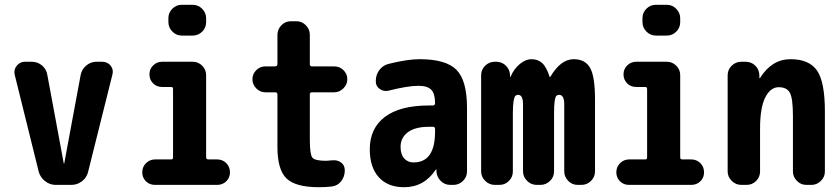

<svg xmlns="http://www.w3.org/2000/svg" viewBox="-20 -780 3540 810"><path d="M411.1 -519.5Q433.6 -519.5 446.8 -502.9Q460 -486.3 454.1 -464.8L351.6 -54.7Q345.7 -30.3 325.7 -15.1Q305.7 0 281.2 0H214.8Q190.4 0 170.4 -15.6Q150.4 -31.2 143.6 -54.7L42 -464.8Q37.1 -486.3 50.8 -502.9Q64.5 -519.5 85 -519.5H113.3Q138.7 -519.5 157.2 -503.9Q175.8 -488.3 179.7 -463.9L249 -90.8Q249 -89.8 250 -89.8Q251 -89.8 251 -90.8L320.3 -463.9Q325.2 -488.3 344.2 -503.9Q363.3 -519.5 386.7 -519.5Z M896.5 -107.4Q918.9 -107.4 934.6 -91.8Q950.2 -76.2 950.2 -52.7Q950.2 -30.3 934.6 -15.1Q918.9 0 896.5 0H633.8Q610.4 0 595.2 -15.6Q580.1 -31.2 580.1 -52.7Q580.1 -76.2 596.2 -91.8Q612.3 -107.4 633.8 -107.4H702.1Q710 -107.4 710 -116.2V-404.3Q710 -413.1 702.1 -413.1H664.1Q640.6 -413.1 625.5 -428.7Q610.4 -444.3 610.4 -466.3Q610.4 -488.3 626 -503.9Q641.6 -519.5 664.1 -519.5H793Q816.4 -519.5 833 -502.9Q849.6 -486.3 849.6 -462.9V-116.2Q849.6 -107.4 859.4 -107.4ZM747.1 -759.8H793Q816.4 -759.8 833 -742.7Q849.6 -725.6 849.6 -703.1V-686.5Q849.6 -663.1 833 -646.5Q816.4 -629.9 793 -629.9H747.1Q723.6 -629.9 707 -647Q690.4 -664.1 690.4 -686.5V-703.1Q690.4 -726.6 707 -743.2Q723.6 -759.8 747.1 -759.8Z M1295.9 -390.6Q1287.1 -390.6 1287.1 -381.8V-190.4Q1287.1 -129.9 1297.4 -115.7Q1307.6 -101.6 1355.5 -101.6Q1362.3 -101.6 1379.9 -103.5Q1402.3 -106.4 1418.5 -94.7Q1434.6 -83 1434.6 -61.5Q1434.6 -35.2 1419.4 -15.6Q1404.3 3.9 1379.9 6.8Q1353.5 9.8 1325.2 9.8Q1227.5 9.8 1189 -26.9Q1150.4 -63.5 1150.4 -160.2V-381.8Q1150.4 -390.6 1140.6 -390.6H1099.6Q1077.1 -390.6 1061 -407.2Q1044.9 -423.8 1044.9 -445.8Q1044.9 -467.8 1061 -483.9Q1077.1 -500 1099.6 -500H1140.6Q1149.4 -500 1150.4 -508.8V-632.8Q1150.4 -656.2 1167 -673.3Q1183.6 -690.4 1207 -690.4H1230.5Q1253.9 -690.4 1270.5 -673.3Q1287.1 -656.2 1287.1 -632.8V-508.8Q1287.1 -500 1295.9 -500H1389.6Q1413.1 -500 1429.2 -483.9Q1445.3 -467.8 1445.3 -445.8Q1445.3 -423.8 1428.7 -407.2Q1412.1 -390.6 1389.6 -390.6Z M1815.4 -224.6V-236.3Q1815.4 -245.1 1805.7 -245.1H1790Q1731.4 -245.1 1700.7 -222.2Q1669.9 -199.2 1669.9 -160.2Q1669.9 -128.9 1685.1 -111.8Q1700.2 -94.7 1724.6 -94.7Q1815.4 -94.7 1815.4 -224.6ZM1750 -530.3Q1861.3 -530.3 1905.8 -485.4Q1950.2 -440.4 1950.2 -325.2V-56.6Q1950.2 -33.2 1933.1 -16.6Q1916 0 1892.6 0H1879.9Q1855.5 0 1838.9 -17.1Q1822.3 -34.2 1821.3 -56.6V-64.5Q1821.3 -65.4 1820.3 -65.4Q1818.4 -65.4 1818.4 -64.5Q1769.5 9.8 1684.6 9.8Q1616.2 9.8 1578.1 -32.2Q1540 -74.2 1540 -150.4Q1540 -238.3 1603.5 -286.6Q1667 -335 1790 -335H1805.7Q1814.5 -335 1815.4 -343.8V-344.7Q1815.4 -384.8 1799.3 -401.4Q1783.2 -418 1745.1 -418Q1700.2 -418 1619.1 -397.5Q1599.6 -392.6 1582.5 -404.3Q1565.4 -416 1565.4 -436.5V-438.5Q1565.4 -464.8 1580.6 -484.9Q1595.7 -504.9 1620.1 -510.7Q1699.2 -530.3 1750 -530.3Z M2400.4 -530.3Q2448.2 -530.3 2469.2 -494.1Q2490.2 -458 2490.2 -360.4V-56.6Q2490.2 -33.2 2473.1 -16.6Q2456.1 0 2432.6 0H2417Q2393.6 0 2377 -17.1Q2360.4 -34.2 2360.4 -56.6V-339.8Q2360.4 -379.9 2338.9 -379.9Q2331.1 -379.9 2326.7 -375Q2322.3 -370.1 2319.8 -352.5Q2317.4 -335 2317.4 -299.8V-56.6Q2317.4 -33.2 2300.3 -16.6Q2283.2 0 2259.8 0H2244.1Q2220.7 0 2203.6 -17.1Q2186.5 -34.2 2186.5 -56.6V-339.8Q2186.5 -379.9 2166 -379.9Q2158.2 -379.9 2153.8 -375Q2149.4 -370.1 2146.5 -352.5Q2143.6 -335 2143.6 -299.8V-56.6Q2143.6 -33.2 2127 -16.6Q2110.4 0 2086.9 0H2067.4Q2043.9 0 2026.9 -17.1Q2009.8 -34.2 2009.8 -56.6V-462.9Q2009.8 -486.3 2026.9 -502.9Q2043.9 -519.5 2067.4 -519.5H2073.2Q2097.7 -519.5 2114.3 -502.9Q2130.9 -486.3 2131.8 -462.9V-456.1Q2131.8 -455.1 2132.8 -455.1Q2133.8 -455.1 2133.8 -456.1Q2148.4 -490.2 2173.3 -510.3Q2198.2 -530.3 2221.7 -530.3Q2249 -530.3 2267.1 -514.2Q2285.2 -498 2298.8 -456.1Q2298.8 -455.1 2299.8 -455.1Q2301.8 -455.1 2301.8 -456.1Q2345.7 -530.3 2400.4 -530.3Z M2896.5 -107.4Q2918.9 -107.4 2934.6 -91.8Q2950.2 -76.2 2950.2 -52.7Q2950.2 -30.3 2934.6 -15.1Q2918.9 0 2896.5 0H2633.8Q2610.4 0 2595.2 -15.6Q2580.1 -31.2 2580.1 -52.7Q2580.1 -76.2 2596.2 -91.8Q2612.3 -107.4 2633.8 -107.4H2702.1Q2710 -107.4 2710 -116.2V-404.3Q2710 -413.1 2702.1 -413.1H2664.1Q2640.6 -413.1 2625.5 -428.7Q2610.4 -444.3 2610.4 -466.3Q2610.4 -488.3 2626 -503.9Q2641.6 -519.5 2664.1 -519.5H2793Q2816.4 -519.5 2833 -502.9Q2849.6 -486.3 2849.6 -462.9V-116.2Q2849.6 -107.4 2859.4 -107.4ZM2747.1 -759.8H2793Q2816.4 -759.8 2833 -742.7Q2849.6 -725.6 2849.6 -703.1V-686.5Q2849.6 -663.1 2833 -646.5Q2816.4 -629.9 2793 -629.9H2747.1Q2723.6 -629.9 2707 -647Q2690.4 -664.1 2690.4 -686.5V-703.1Q2690.4 -726.6 2707 -743.2Q2723.6 -759.8 2747.1 -759.8Z M3460 -309.6V-56.6Q3460 -33.2 3442.9 -16.6Q3425.8 0 3403.3 0H3381.8Q3358.4 0 3341.8 -17.1Q3325.2 -34.2 3325.2 -56.6V-290Q3325.2 -364.3 3312.5 -388.2Q3299.8 -412.1 3265.1 -412.1Q3230.5 -412.1 3208.5 -369.1Q3186.5 -326.2 3186.5 -237.3V-56.6Q3186.5 -33.2 3169.9 -16.6Q3153.3 0 3129.9 0H3107.4Q3084 0 3066.9 -17.1Q3049.8 -34.2 3049.8 -56.6V-462.9Q3049.8 -486.3 3066.9 -502.9Q3084 -519.5 3107.4 -519.5H3125Q3149.4 -519.5 3166 -503.4Q3182.6 -487.3 3183.6 -462.9V-451.2Q3183.6 -450.2 3184.6 -450.2Q3186.5 -450.2 3186.5 -451.2Q3236.3 -530.3 3314.9 -530.3Q3393.6 -530.3 3426.8 -482.4Q3460 -434.6 3460 -309.6Z"/></svg>

Font: Rounded Mgen+ 2m bold
Style: Bold
Weight: 700
Designer: [Source Han Sans]
Ryoko NISHIZUKA  (kana & ideographs); Paul D. Hunt (Latin, Greek & Cyrillic); Wenlong ZHANG  (bopomofo
Version: Version 1.059.20150602